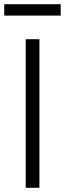

<svg xmlns="http://www.w3.org/2000/svg" viewBox="-22 -891 308 911"><path d="M100 0V-705H165V0ZM-2 -817V-871H266V-817Z"/></svg>

Font: Nunito Sans 7pt Condensed Light
Style: Regular
Weight: 300
Width: 3
Designer: Vernon Adams
Foundry: Vernon Adams
Version: Version 3.101;gftools[0.9.27]